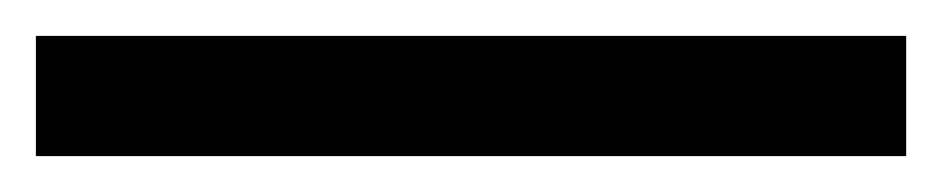

<svg xmlns="http://www.w3.org/2000/svg" viewBox="-20 45 525 107"><path d="M0 132V65H485V132Z"/></svg>

Font: Archivo
Style: Regular
Weight: 400
Designer: Hector Gatti
Foundry: Omnibus-Type
Version: Version 2.001